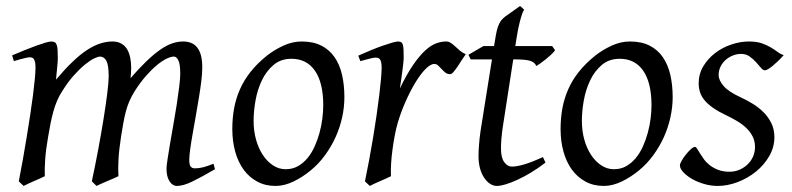

<svg xmlns="http://www.w3.org/2000/svg" viewBox="-20 -594 2614 634"><path d="M689.9 -35.2Q644.5 -8.8 614.7 5.6Q585 20 564 20Q549.8 20 539.8 4.6Q529.8 -10.7 529.8 -37.1Q529.8 -45.9 533.2 -67.9Q536.6 -89.8 541.5 -119.4Q546.4 -148.9 552.5 -182.6Q558.6 -216.3 563.5 -248.3Q568.4 -280.3 571.8 -307.6Q575.2 -335 575.2 -351.1Q575.2 -381.3 569.1 -394.3Q563 -407.2 554.2 -407.2Q544.9 -407.2 530.8 -400.6Q516.6 -394 499.5 -380.1Q482.4 -366.2 463.1 -344.5Q443.8 -322.8 424.8 -293Q414.1 -275.9 407 -259.3Q399.9 -242.7 395.3 -224.9Q390.6 -207 387.2 -187.3Q383.8 -167.5 379.9 -144Q373 -99.6 371.3 -67.9Q369.6 -36.1 371.1 -12.2Q364.3 -8.8 354.5 -4.6Q344.7 -0.5 334.5 3.9Q324.2 8.3 314.7 12.5Q305.2 16.6 298.8 20L283.2 4.9Q293.9 -44.9 304 -98.6Q314 -152.3 321.8 -200.4Q329.6 -248.5 334.2 -286.1Q338.9 -323.7 338.9 -341.8Q338.9 -378.9 331.3 -393.1Q323.7 -407.2 310.1 -407.2Q303.7 -407.2 290.5 -400.9Q277.3 -394.5 260.3 -380.6Q243.2 -366.7 223.9 -345.2Q204.6 -323.7 186 -293.9Q175.8 -278.3 168.7 -261.7Q161.6 -245.1 156.5 -226.8Q151.4 -208.5 147.2 -188Q143.1 -167.5 139.2 -144Q131.3 -99.6 129.2 -67.6Q127 -35.6 127.9 -12.2Q121.6 -8.8 112.1 -4.6Q102.5 -0.5 92.5 3.9Q82.5 8.3 73.2 12.5Q64 16.6 58.1 20L42 4.9Q48.8 -29.3 55.4 -66.7Q62 -104 68.1 -141.1Q74.2 -178.2 79.6 -213.6Q85 -249 88.9 -279.3Q92.8 -309.6 95 -333.3Q97.2 -356.9 97.2 -371.1Q97.2 -382.3 95.7 -388.9Q94.2 -395.5 91.6 -399.2Q88.9 -402.8 85.4 -403.8Q82 -404.8 78.1 -404.8Q73.7 -404.8 64.9 -402.8Q56.2 -400.9 47.4 -398.4Q38.6 -396 32.2 -394Q25.9 -392.1 25.9 -392.1L20 -411.1Q40.5 -419.9 61 -428.2Q81.5 -436.5 99.1 -442.9Q116.7 -449.2 129.9 -453.1Q143.1 -457 148.9 -457Q156.2 -457 160.6 -454.6Q165 -452.1 167.2 -446Q169.4 -439.9 170.2 -429Q170.9 -418 170.9 -400.9Q170.9 -395.5 170.2 -387.5Q169.4 -379.4 168.7 -369.9Q168 -360.4 166.7 -350.1Q165.5 -339.8 165 -331.1Q193.8 -365.2 219 -389.4Q244.1 -413.6 266.8 -428.5Q289.6 -443.4 310.3 -450.2Q331.1 -457 351.1 -457Q369.1 -457 381.3 -449.7Q393.6 -442.4 400.4 -430.2Q407.2 -418 410.2 -402.6Q413.1 -387.2 413.1 -371.1Q413.1 -361.8 412.6 -354.2Q412.1 -346.7 411.1 -335.9Q439.5 -368.7 463.4 -391.6Q487.3 -414.6 508.1 -429.2Q528.8 -443.8 547.6 -450.4Q566.4 -457 585 -457Q599.1 -457 610.8 -452.4Q622.6 -447.8 630.9 -437.5Q639.2 -427.2 643.6 -410.9Q647.9 -394.5 647.9 -371.1Q647.9 -352.5 644.8 -326.4Q641.6 -300.3 636.7 -271Q631.8 -241.7 626.5 -210.9Q621.1 -180.2 616.2 -152.6Q611.3 -125 608.2 -102.3Q605 -79.6 605 -65.9Q605 -49.3 609.9 -43.7Q614.7 -38.1 623 -38.1Q637.2 -38.1 651.1 -41.7Q665 -45.4 685.1 -53.2L689.9 -35.2Z M1047.4 -246.1Q1047.4 -320.8 1020 -360.4Q992.7 -399.9 942.4 -399.9Q907.2 -399.9 883.3 -379.6Q859.4 -359.4 844.7 -328.6Q830.1 -297.9 823.7 -262Q817.4 -226.1 817.4 -194.8Q817.4 -162.1 825.4 -133.1Q833.5 -104 847.9 -82.3Q862.3 -60.5 881.6 -47.9Q900.9 -35.2 923.3 -35.2Q945.8 -35.2 963.6 -45.2Q981.4 -55.2 995.4 -72Q1009.3 -88.9 1019 -110.6Q1028.8 -132.3 1035.2 -155.8Q1041.5 -179.2 1044.4 -202.6Q1047.4 -226.1 1047.4 -246.1ZM1117.2 -272.9Q1117.2 -240.2 1109.9 -206.8Q1102.5 -173.3 1088.4 -141.8Q1074.2 -110.4 1053.5 -81.8Q1032.7 -53.2 1005.4 -30.8Q992.7 -20.5 978.5 -11.2Q964.4 -2 949.7 5.1Q935.1 12.2 919.9 16.1Q904.8 20 890.1 20Q856 20 829.3 5.6Q802.7 -8.8 784.4 -33.9Q766.1 -59.1 756.6 -93.5Q747.1 -127.9 747.1 -168Q747.1 -203.1 752.9 -235.6Q758.8 -268.1 772 -298.3Q785.2 -328.6 807.1 -356.4Q829.1 -384.3 861.3 -410.2Q886.2 -429.7 916 -443.4Q945.8 -457 976.1 -457Q1014.2 -457 1041 -443.4Q1067.9 -429.7 1084.7 -405.3Q1101.6 -380.9 1109.4 -347.2Q1117.2 -313.5 1117.2 -272.9Z M1518.1 -415Q1512.2 -407.2 1505.1 -396Q1498 -384.8 1491 -374.3Q1483.9 -363.8 1477.5 -356.4Q1471.2 -349.1 1466.3 -349.1Q1457 -349.1 1450.4 -354.5Q1443.8 -359.9 1438.2 -366Q1432.6 -372.1 1427 -377.4Q1421.4 -382.8 1414.1 -382.8Q1401.4 -382.8 1384.5 -365.5Q1367.7 -348.1 1350.8 -320.1Q1334 -292 1318.6 -257.1Q1303.2 -222.2 1293 -187Q1287.6 -168.5 1283.4 -146.2Q1279.3 -124 1276.1 -100.6Q1272.9 -77.1 1271.5 -54.4Q1270 -31.7 1271 -12.2Q1264.6 -8.8 1255.1 -4.6Q1245.6 -0.5 1235.6 3.9Q1225.6 8.3 1216.3 12.5Q1207 16.6 1201.2 20L1185.1 4.9Q1192.4 -29.8 1199.2 -66.9Q1206.1 -104 1212.2 -140.9Q1218.3 -177.7 1223.4 -212.9Q1228.5 -248 1232.2 -278.3Q1235.8 -308.6 1238 -332.5Q1240.2 -356.4 1240.2 -371.1Q1240.2 -382.3 1238.5 -388.9Q1236.8 -395.5 1234.1 -398.7Q1231.4 -401.9 1227.8 -402.8Q1224.1 -403.8 1220.2 -403.8Q1215.8 -403.8 1207.3 -401.9Q1198.7 -399.9 1190.4 -397.7Q1182.1 -395.5 1176 -393.8Q1169.9 -392.1 1169.9 -392.1L1163.1 -410.2Q1183.6 -419.4 1204.3 -428Q1225.1 -436.5 1243.2 -442.9Q1261.2 -449.2 1274.7 -453.1Q1288.1 -457 1293.9 -457Q1300.8 -457 1304.7 -454.6Q1308.6 -452.1 1310.3 -446Q1312 -439.9 1312.5 -429Q1313 -418 1313 -400.9Q1313 -395.5 1311.5 -382.8Q1310.1 -370.1 1308.1 -355.2Q1306.2 -340.3 1304 -325.7Q1301.8 -311 1300.3 -301.8Q1323.7 -350.1 1344.7 -380.4Q1365.7 -410.6 1384.5 -427.7Q1403.3 -444.8 1420.4 -450.9Q1437.5 -457 1453.1 -457Q1461.9 -457 1469 -452.1Q1476.1 -447.3 1483.4 -440.4Q1490.7 -433.6 1499 -426.5Q1507.3 -419.4 1518.1 -415Z M1781.2 -57.1Q1757.3 -38.6 1733.4 -24.2Q1709.5 -9.8 1688 0Q1666.5 9.8 1649.2 14.9Q1631.8 20 1621.1 20Q1608.9 20 1597.9 12.7Q1586.9 5.4 1578.4 -7.6Q1569.8 -20.5 1564.9 -38.6Q1560.1 -56.6 1560.1 -78.1Q1560.1 -87.4 1560.5 -96.7Q1561 -106 1561.8 -116Q1562.5 -126 1563.7 -137.2Q1564.9 -148.4 1566.9 -162.1L1604.5 -397.9H1534.2L1526.9 -413.1L1576.2 -441.9H1611.3L1614.3 -459Q1617.2 -479 1620.4 -492.2Q1623.5 -505.4 1627.7 -514.2Q1631.8 -522.9 1636.7 -528.6Q1641.6 -534.2 1647.9 -539.1L1697.3 -574.2L1710.9 -562Q1710.9 -562 1709 -559.1Q1707 -556.2 1703.6 -546.4Q1700.2 -536.6 1695.6 -518.6Q1690.9 -500.5 1686 -470.2L1681.6 -441.9H1803.2L1813 -428.2Q1808.1 -421.4 1799.6 -413.3Q1791 -405.3 1781.7 -397.9Q1772.5 -390.6 1763.9 -384.5Q1755.4 -378.4 1751 -376Q1748 -382.8 1742.9 -387Q1737.8 -391.1 1729 -393.6Q1720.2 -396 1707.3 -397Q1694.3 -397.9 1676.3 -397.9H1674.8L1640.1 -173.8Q1638.7 -164.6 1637.5 -154.1Q1636.2 -143.6 1635.5 -134Q1634.8 -124.5 1634.5 -116.2Q1634.3 -107.9 1634.3 -103Q1634.3 -72.8 1645.3 -58.3Q1656.2 -43.9 1669.9 -43.9Q1687 -43.9 1711.7 -51.3Q1736.3 -58.6 1772.9 -75.2L1781.2 -57.1Z M2131.3 -246.1Q2131.3 -320.8 2104 -360.4Q2076.7 -399.9 2026.4 -399.9Q1991.2 -399.9 1967.3 -379.6Q1943.4 -359.4 1928.7 -328.6Q1914.1 -297.9 1907.7 -262Q1901.4 -226.1 1901.4 -194.8Q1901.4 -162.1 1909.4 -133.1Q1917.5 -104 1931.9 -82.3Q1946.3 -60.5 1965.6 -47.9Q1984.9 -35.2 2007.3 -35.2Q2029.8 -35.2 2047.6 -45.2Q2065.4 -55.2 2079.3 -72Q2093.3 -88.9 2103 -110.6Q2112.8 -132.3 2119.1 -155.8Q2125.5 -179.2 2128.4 -202.6Q2131.3 -226.1 2131.3 -246.1ZM2201.2 -272.9Q2201.2 -240.2 2193.8 -206.8Q2186.5 -173.3 2172.4 -141.8Q2158.2 -110.4 2137.5 -81.8Q2116.7 -53.2 2089.4 -30.8Q2076.7 -20.5 2062.5 -11.2Q2048.3 -2 2033.7 5.1Q2019 12.2 2003.9 16.1Q1988.8 20 1974.1 20Q1939.9 20 1913.3 5.6Q1886.7 -8.8 1868.4 -33.9Q1850.1 -59.1 1840.6 -93.5Q1831.1 -127.9 1831.1 -168Q1831.1 -203.1 1836.9 -235.6Q1842.8 -268.1 1856 -298.3Q1869.1 -328.6 1891.1 -356.4Q1913.1 -384.3 1945.3 -410.2Q1970.2 -429.7 2000 -443.4Q2029.8 -457 2060.1 -457Q2098.1 -457 2125 -443.4Q2151.9 -429.7 2168.7 -405.3Q2185.5 -380.9 2193.4 -347.2Q2201.2 -313.5 2201.2 -272.9Z M2567.9 -412.1Q2558.1 -400.9 2548.6 -391.8Q2539.1 -382.8 2530.8 -376Q2522.5 -369.1 2515.9 -365.5Q2509.3 -361.8 2505.9 -361.8Q2499.5 -361.8 2492.4 -370.4Q2485.4 -378.9 2476.3 -388.9Q2467.3 -398.9 2455.3 -407.5Q2443.4 -416 2427.2 -416Q2413.6 -416 2400.4 -410.9Q2387.2 -405.8 2376.7 -396.7Q2366.2 -387.7 2359.6 -374.8Q2353 -361.8 2353 -346.2Q2353 -329.1 2369.4 -310.1Q2385.7 -291 2425.3 -272.9Q2445.3 -263.7 2465.3 -251.5Q2485.4 -239.3 2501.2 -223.4Q2517.1 -207.5 2527.1 -187.3Q2537.1 -167 2537.1 -141.1Q2537.1 -107.4 2519.8 -77.9Q2502.4 -48.3 2475.3 -26.6Q2448.2 -4.9 2415 7.6Q2381.8 20 2350.1 20Q2327.1 20 2304.7 13.4Q2282.2 6.8 2264.6 -3.4Q2247.1 -13.7 2236.1 -25.6Q2225.1 -37.6 2225.1 -47.9Q2225.1 -53.2 2231 -63.5Q2236.8 -73.7 2244.9 -83.7Q2252.9 -93.8 2261.2 -101.3Q2269.5 -108.9 2274.9 -108.9Q2278.3 -108.9 2282 -102.8Q2285.6 -96.7 2291.3 -87.6Q2296.9 -78.6 2304.7 -67.9Q2312.5 -57.1 2324.2 -48.1Q2335.9 -39.1 2351.8 -33Q2367.7 -26.9 2389.2 -26.9Q2406.2 -26.9 2421.6 -33.4Q2437 -40 2448.5 -51Q2460 -62 2466.6 -76.9Q2473.1 -91.8 2473.1 -108.9Q2473.1 -127.9 2465.3 -143.3Q2457.5 -158.7 2444.6 -171.1Q2431.6 -183.6 2414.6 -193.8Q2397.5 -204.1 2378.9 -212.9Q2353 -225.1 2335.4 -237.3Q2317.9 -249.5 2307.1 -262.2Q2296.4 -274.9 2291.7 -289.1Q2287.1 -303.2 2287.1 -318.8Q2287.1 -349.6 2302.2 -375Q2317.4 -400.4 2341.3 -418.7Q2365.2 -437 2394.8 -447Q2424.3 -457 2453.1 -457Q2478 -457 2495.1 -451.2Q2512.2 -445.3 2525.1 -437.5Q2538.1 -429.7 2547.9 -422.4Q2557.6 -415 2567.9 -412.1Z"/></svg>

Font: GentiumAlt
Style: Italic
Weight: 400
Italic angle: -7°
Designer: J. Victor Gaultney
Version: Version 1.02; 2005; OFL release